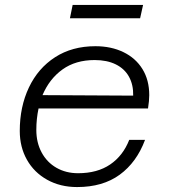

<svg xmlns="http://www.w3.org/2000/svg" viewBox="-20 -745 690 777"><path d="M60 -215Q60 -313 97 -391Q134 -469 203 -513.5Q272 -558 366 -558Q430 -558 479.5 -534Q529 -510 556.5 -465.5Q584 -421 584 -360Q584 -338 579 -306H136Q127 -264 127 -219Q127 -168 148.5 -128Q170 -88 208.5 -66Q247 -44 296 -44Q374 -44 426 -79.5Q478 -115 503 -179H567Q533 -88 464.5 -38Q396 12 292 12Q224 12 171 -17.5Q118 -47 89 -98.5Q60 -150 60 -215ZM519 -358Q520 -402 502 -434.5Q484 -467 448.5 -484.5Q413 -502 363 -502Q286 -502 233 -464Q180 -426 152 -360ZM274 -725H559L547 -671H263Z"/></svg>

Font: Azeret Mono Light
Style: Italic
Weight: 300
Italic angle: -12°
Designer: Martin Vácha
Foundry: Displaay
Version: Version 1.000; Glyphs 3.0.3, build 3074